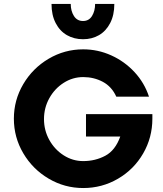

<svg xmlns="http://www.w3.org/2000/svg" viewBox="-20 -939 824 969"><path d="M50 -340Q50 -434 97.5 -514.5Q145 -595 225.5 -642.5Q306 -690 400 -690Q474 -690 541.5 -659.5Q609 -629 659 -575Q709 -521 732 -451H567Q544 -502 499 -526Q454 -550 400 -550Q347 -550 301.5 -521Q256 -492 229 -443.5Q202 -395 202 -338Q202 -281 229 -232.5Q256 -184 301.5 -155Q347 -126 400 -126Q461 -126 511.5 -153Q562 -180 587 -250H414V-363H749V-340Q749 -245 702.5 -164.5Q656 -84 575.5 -37Q495 10 400 10Q306 10 225.5 -37.5Q145 -85 97.5 -165.5Q50 -246 50 -340ZM399 -741Q354 -741 318 -761.5Q282 -782 261 -822.5Q240 -863 240 -919H337Q337 -884 353 -858.5Q369 -833 399 -833Q429 -833 444.5 -858.5Q460 -884 460 -919H557Q557 -863 536 -822.5Q515 -782 479.5 -761.5Q444 -741 399 -741Z"/></svg>

Font: Teachers[wght]
Style: Regular
Weight: 400
Designer: Alfredo Marco Pradil & Chank Diesel
Version: Version 1.000;Glyphs 3.1.2 (3151)